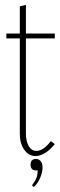

<svg xmlns="http://www.w3.org/2000/svg" viewBox="-20 -632 244 785"><path d="M125 6Q97 6 79 -20Q61 -46 61 -85V-475H6V-495H61V-606L86 -612V-495H204V-475H86V-86Q86 -54 97.5 -34.5Q109 -15 129 -15Q157 -15 188 -55L204 -43Q186 -20 165 -7Q144 6 125 6ZM134 64Q132 65 128 65Q105 65 105 41Q105 18 127 18Q139 18 146.5 27Q154 36 154 53Q154 72 144 95.5Q134 119 118 133L111 126Q125 106 129.5 94Q134 82 134 64Z"/></svg>

Font: Moniqa Thin Paragraph
Style: Regular
Weight: 100
Designer: Rajesh Rajput
Foundry: Rajesh Rajput
Version: Version 1.000